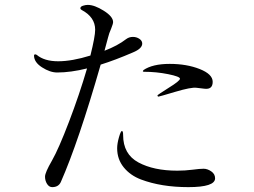

<svg xmlns="http://www.w3.org/2000/svg" viewBox="-20 -771 1040 785"><path d="M119.1 -543.9Q119.1 -548.8 125 -548.8Q126 -548.8 129.9 -546.9Q161.1 -520.5 217.8 -520.5Q274.4 -520.5 349.6 -543.9Q369.1 -622.1 369.1 -649.4Q369.1 -701.2 313.5 -730.5Q308.6 -733.4 308.6 -737.3Q308.6 -744.1 319.3 -747.6Q330.1 -751 338.9 -751Q366.2 -751 404.3 -727.1Q442.4 -703.1 442.4 -680.7Q442.4 -673.8 434.6 -654.3Q425.8 -634.8 421.9 -618.2Q417 -600.6 407.2 -563.5Q460.9 -584 496.1 -611.3Q507.8 -620.1 523.4 -620.1Q538.1 -620.1 549.8 -612.3Q561.5 -604.5 561.5 -592.8Q561.5 -572.3 523.4 -556.6Q451.2 -525.4 391.6 -506.8Q300.8 -190.4 228.5 -26.4Q218.8 -5.9 193.4 -5.9Q180.7 -5.9 172.4 -19Q164.1 -32.2 164.1 -48.8Q164.1 -65.4 192.4 -114.3Q219.7 -162.1 262.2 -273.4Q304.7 -384.8 335.9 -491.2Q268.6 -474.6 213.9 -474.6Q184.6 -474.6 151.9 -495.6Q119.1 -516.6 119.1 -543.9ZM459 -165Q459 -183.6 466.3 -209.5Q473.6 -235.4 478.5 -235.4Q483.4 -235.4 483.4 -218.8Q483.4 -140.6 545.9 -106.9Q608.4 -73.2 705.1 -73.2Q736.3 -73.2 766.6 -77.1Q796.9 -81.1 812.5 -81.1Q828.1 -81.1 843.8 -70.3Q859.4 -59.6 859.4 -42Q859.4 -5.9 750 -5.9Q639.6 -5.9 556.6 -37.1Q512.7 -53.7 485.8 -86.9Q459 -120.1 459 -165ZM564.5 -480.5 566.4 -484.4Q603.5 -509.8 673.8 -509.8Q743.2 -509.8 796.4 -488.8Q849.6 -467.8 849.6 -436.5Q849.6 -404.3 816.4 -408.2L783.2 -412.1Q761.7 -415 696.3 -395.5Q630.9 -376 627.9 -376Q624 -376 624 -381.8Q624 -382.8 669.9 -412.1Q715.8 -440.4 715.8 -449.2Q715.8 -458 667.5 -467.8Q619.1 -477.5 569.3 -477.5Q562.5 -477.5 564.5 -480.5Z"/></svg>

Font: GenEi Koburi Mincho v6
Style: Regular
Weight: 400
Designer: o_tamon (Modified)
Foundry: o_tamon / Adobe Systems Incorporated
Version: Version 6.1